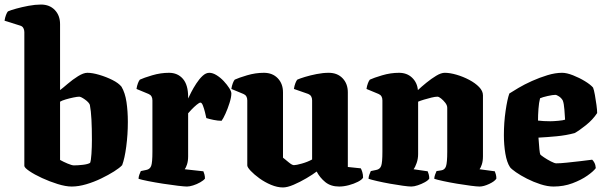

<svg xmlns="http://www.w3.org/2000/svg" viewBox="-32 -820 2655 844"><path d="M283 0Q257 0 221.5 -11Q186 -22 152.5 -37.5Q119 -53 97 -68Q75 -83 75 -91V-679Q75 -688 71 -696Q67 -704 58 -707L-12 -729Q-10 -743 -5.5 -754.5Q-1 -766 3 -770Q14 -775 39 -782Q64 -789 93.5 -794.5Q123 -800 148 -800Q186 -800 209 -776Q232 -752 232 -714V-424Q244 -433 265.5 -451.5Q287 -470 311 -485Q335 -500 352 -500Q374 -500 404.5 -491Q435 -482 462 -468.5Q489 -455 502 -439Q518 -412 524 -371.5Q530 -331 530 -284Q530 -229 523 -176Q516 -123 505 -94Q494 -82 469.5 -66.5Q445 -51 413 -35.5Q381 -20 347 -10Q313 0 283 0ZM293 -93Q310 -93 332 -95.5Q354 -98 364 -104Q368 -113 370 -143.5Q372 -174 372 -205Q372 -256 370 -294.5Q368 -333 363 -359Q359 -370 341.5 -382.5Q324 -395 316 -395Q308 -395 291 -391.5Q274 -388 257 -383Q240 -378 232 -373V-117Q246 -109 265 -101Q284 -93 293 -93Z M790 0Q779 0 749.5 -3.5Q720 -7 684.5 -12.5Q649 -18 619 -24Q589 -30 577 -34Q577 -42 580.5 -52Q584 -62 587 -68L611 -73Q627 -76 632.5 -90.5Q638 -105 638 -153V-379Q638 -400 621 -407L568 -429Q570 -443 574.5 -454.5Q579 -466 583 -470Q600 -478 637 -489Q674 -500 711 -500Q749 -500 772 -473.5Q795 -447 795 -394V-387Q799 -396 808.5 -414.5Q818 -433 831 -453Q844 -473 858.5 -486.5Q873 -500 888 -500Q903 -500 920 -489.5Q937 -479 951.5 -463.5Q966 -448 975.5 -433Q985 -418 985 -409Q985 -393 977 -367.5Q969 -342 959 -320Q949 -298 942 -289Q926 -289 906.5 -293Q887 -297 875 -301Q873 -311 869 -327Q865 -343 860 -356Q855 -369 849 -369Q844 -369 832.5 -359.5Q821 -350 810 -338.5Q799 -327 795 -322V-133Q795 -112 790 -97Q785 -82 780 -76L862 -67Q864 -63 866.5 -54Q869 -45 869 -35Q863 -27 848 -18.5Q833 -10 817 -5Q801 0 790 0Z M1212 4Q1187 4 1159.5 -7.5Q1132 -19 1108.5 -36Q1085 -53 1070 -69Q1055 -85 1055 -93V-379Q1055 -400 1038 -407L985 -429Q987 -443 991.5 -454.5Q996 -466 1000 -470Q1017 -478 1054 -489Q1091 -500 1128 -500Q1166 -500 1189 -476Q1212 -452 1212 -414V-127Q1222 -119 1237 -106.5Q1252 -94 1260 -94Q1270 -94 1295 -101Q1320 -108 1340 -119V-379Q1340 -400 1323 -407L1260 -429Q1262 -443 1266.5 -454.5Q1271 -466 1275 -470Q1286 -475 1309 -482Q1332 -489 1360 -494.5Q1388 -500 1413 -500Q1451 -500 1474 -476Q1497 -452 1497 -414V-86L1554 -80Q1557 -75 1560.5 -64Q1564 -53 1564 -39Q1559 -30 1541.5 -21Q1524 -12 1501.5 -6Q1479 0 1459 0Q1422 0 1398 -19.5Q1374 -39 1360 -66Q1343 -53 1315 -36.5Q1287 -20 1259 -8Q1231 4 1212 4Z M1776 0Q1765 0 1739 -3.5Q1713 -7 1682.5 -12.5Q1652 -18 1626 -24Q1600 -30 1588 -34Q1588 -42 1591.5 -52Q1595 -62 1598 -68L1622 -73Q1638 -76 1643.5 -90.5Q1649 -105 1649 -153V-379Q1649 -400 1632 -407L1579 -429Q1581 -443 1585.5 -454.5Q1590 -466 1594 -470Q1611 -478 1648 -489Q1685 -500 1722 -500Q1757 -500 1779.5 -478.5Q1802 -457 1805 -424Q1821 -439 1842.5 -456.5Q1864 -474 1885.5 -487Q1907 -500 1923 -500Q1946 -500 1975 -491.5Q2004 -483 2030.5 -469Q2057 -455 2074 -437.5Q2091 -420 2091 -401V-133Q2091 -112 2086 -97Q2081 -82 2076 -76L2143 -67Q2145 -63 2147.5 -54Q2150 -45 2150 -35Q2143 -23 2118.5 -11.5Q2094 0 2076 0Q2065 0 2037.5 -3.5Q2010 -7 1977 -12.5Q1944 -18 1916.5 -24Q1889 -30 1877 -34Q1877 -42 1880.5 -52Q1884 -62 1887 -68L1907 -71Q1923 -73 1928.5 -89Q1934 -105 1934 -153V-346Q1934 -357 1925.5 -368Q1917 -379 1907 -387Q1897 -395 1891 -395Q1881 -395 1864.5 -391Q1848 -387 1831.5 -382Q1815 -377 1806 -373V-143Q1806 -122 1799.5 -103.5Q1793 -85 1786 -76L1848 -67Q1850 -63 1852.5 -54Q1855 -45 1855 -35Q1850 -27 1835.5 -19Q1821 -11 1804.5 -5.5Q1788 0 1776 0Z M2401 0Q2375 0 2344 -10Q2313 -20 2284.5 -34.5Q2256 -49 2236 -63Q2216 -77 2210 -85Q2196 -106 2189.5 -144.5Q2183 -183 2183 -226Q2183 -281 2190.5 -332.5Q2198 -384 2207 -409Q2221 -418 2247 -433.5Q2273 -449 2306.5 -464Q2340 -479 2374.5 -489.5Q2409 -500 2439 -500Q2459 -500 2487 -489Q2515 -478 2539.5 -463Q2564 -448 2575 -435Q2579 -425 2583 -403Q2587 -381 2590 -358.5Q2593 -336 2593 -323Q2574 -294 2544 -270Q2514 -246 2494 -235Q2457 -225 2415 -221Q2373 -217 2335 -215Q2337 -184 2339 -164.5Q2341 -145 2343 -141Q2345 -138 2359 -128.5Q2373 -119 2389.5 -110.5Q2406 -102 2413 -102Q2431 -102 2459.5 -105Q2488 -108 2518.5 -111.5Q2549 -115 2571 -118Q2576 -114 2581 -104.5Q2586 -95 2587 -81Q2577 -67 2550 -48Q2523 -29 2484.5 -14.5Q2446 0 2401 0ZM2387 -287Q2400 -287 2422 -289Q2444 -291 2452 -294Q2451 -311 2449 -338Q2447 -365 2442 -378Q2436 -389 2425.5 -396Q2415 -403 2409 -403Q2398 -403 2375.5 -398Q2353 -393 2342 -388Q2337 -369 2335 -341.5Q2333 -314 2333 -290Q2357 -287 2387 -287Z"/></svg>

Font: Texturina 72pt Black
Style: Regular
Weight: 900
Designer: Guillermo Torres Carreño
Foundry: Omnibus-Type
Version: Version 1.002; ttfautohint (v1.8.3)